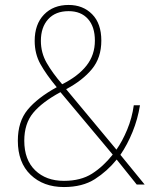

<svg xmlns="http://www.w3.org/2000/svg" viewBox="-20 -745 626 775"><path d="M257 -725Q315 -725 352 -687.5Q389 -650 389 -581Q389 -512 351 -466Q313 -420 247 -385L450 -141Q474 -175 493.5 -222Q513 -269 520 -320H545Q536 -264 515 -212.5Q494 -161 466 -120L564 0H532L451 -101Q413 -54 363 -22Q313 10 238 10Q155 10 103.5 -39.5Q52 -89 52 -177Q52 -254 91.5 -302Q131 -350 209 -393Q166 -445 143 -486.5Q120 -528 120 -580Q120 -647 157.5 -686Q195 -725 257 -725ZM257 -700Q204 -700 174.5 -667.5Q145 -635 145 -580Q145 -532 168.5 -491Q192 -450 231 -405Q295 -437 329 -480Q363 -523 363 -581Q363 -637 335 -668.5Q307 -700 257 -700ZM224 -373Q150 -333 114 -289.5Q78 -246 78 -177Q78 -100 122 -57.5Q166 -15 238 -15Q306 -15 351.5 -44Q397 -73 435 -121Z"/></svg>

Font: Noto Sans Telugu SemiCondensed Thin
Style: Regular
Weight: 100
Width: 4
Designer: Jelle Bosma - Monotype Design Team
Foundry: Monotype Imaging Inc.
Version: Version 2.005; ttfautohint (v1.8.4.7-5d5b)